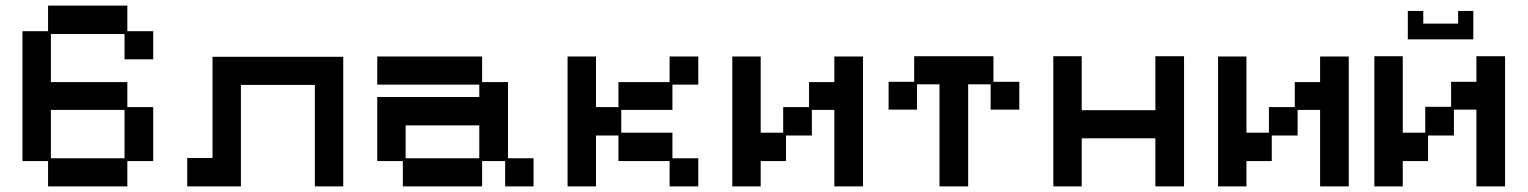

<svg xmlns="http://www.w3.org/2000/svg" viewBox="-20 -651 5435 683"><path d="M151 12V-78H60V-540H151V-631H433V-540H525V-440H423V-530H161V-359H433V-270H525V-78H433V12ZM161 -88H423V-260H161Z M646 12V-89H736V-449H1201V12H1100V-349H837V12Z M1413 12V-78H1322V-306H1685V-350H1322V-450H1695V-359H1787V-88H1878V12H1777V-78H1695V12ZM1423 -88H1685V-205H1423Z M1999 12V-450H2100V-270H2180V-359H2362V-450H2464V-350H2372V-260H2190V-179H2372V-88H2464V12H2362V-78H2180V-169H2100V12Z M2585 12V-450H2686V-179H2766V-270H2858V-359H2948V-450H3050V12H2948V-260H2868V-169H2776V-78H2686V12Z M3322 12V-351H3242V-261H3141V-360H3232V-451H3514V-360H3606V-261H3504V-351H3424V12Z M3727 12V-451H3828V-259H4090V-451H4192V12H4090V-159H3828V12Z M4313 12V-450H4414V-179H4494V-270H4586V-359H4676V-450H4778V12H4676V-260H4596V-169H4504V-78H4414V12Z M4869 12V-451H4970V-179H5050V-271H5142V-360H5232V-451H5334V12H5232V-261H5152V-169H5060V-78H4970V12ZM4988 -511V-612H5043V-567H5167V-612H5221V-511Z"/></svg>

Font: Pixelify Sans
Style: Regular
Weight: 400
Designer: Stefie Justprince
Foundry: Typecalism Foundryline
Version: Version 1.000;February 13, 2025;FontCreator 15.0.0.3015 64-b